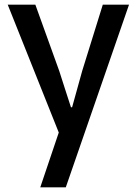

<svg xmlns="http://www.w3.org/2000/svg" viewBox="-20 -570 584 820"><path d="M531 -550H419L331 -267L288 -112H283C266 -163 249 -218 233 -267L131 -550H13L231 -4L152 230H261Z"/></svg>

Font: Spoqa Han Sans Neo Medium
Style: Regular
Weight: 500
Designer: [Spoqa Han Sans Neo] Dong-huui Kim  Younghwa Kang  Yujin Lee  [Noto Sans] Ryoko NISHIZUKA  (kana & ideographs); Paul D. 
Foundry: Spoqa (http://www.spoqa-han-sans.com)
Version: Version 1.000